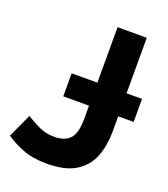

<svg xmlns="http://www.w3.org/2000/svg" viewBox="-148 -806 814 933"><g transform="rotate(20 259.0 -339.5)"><path d="M450 -710H299V-423H166V-304H299V-234Q299 -163 273 -133.5Q247 -104 190 -104Q147 -104 110.5 -121.5Q74 -139 44 -158L-12 -36Q19 -13 73 9Q127 31 200 31Q298 31 352 -3.5Q406 -38 428 -96Q450 -154 450 -226V-304H530V-423H450Z"/></g></svg>

Font: Repo Bold
Style: Bold
Weight: 700
Designer: Stefan Peev
Foundry: Context Ltd
Version: Version 1.502